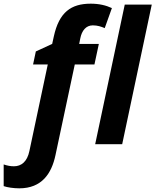

<svg xmlns="http://www.w3.org/2000/svg" viewBox="-127 -785 846 1045"><path d="M-22 240C101 240 154 159 175 59L280 -434H387L411 -546H304L310 -576C318 -618 341 -647 378 -647C404 -647 424 -640 443 -632L482 -741C450 -756 412 -765 367 -765C260 -765 195 -719 166 -587L157 -546L68 -505L53 -434H133L33 37C21 95 -11 120 -51 120C-70 120 -86 117 -107 110V228C-87 235 -53 240 -22 240ZM391 0H538L699 -760H552Z"/></svg>

Font: Noto Sans
Style: Bold Italic
Weight: 700
Italic angle: -12°
Designer: Monotype Design Team
Foundry: Monotype Imaging Inc.
Version: Version 2.013